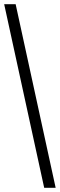

<svg xmlns="http://www.w3.org/2000/svg" viewBox="-20 -780 287 921"><path d="M192 121 0 -760H55L247 121Z"/></svg>

Font: Noto Serif Lao Condensed Medium
Style: Regular
Weight: 500
Width: 3
Designer: Monotype Design Team
Foundry: Monotype Imaging Inc.
Version: Version 2.003; ttfautohint (v1.8.4.7-5d5b)